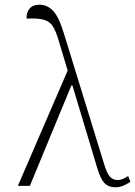

<svg xmlns="http://www.w3.org/2000/svg" viewBox="-20 -791 575 817"><path d="M56 0 268 -491 231 -614Q219 -656 205.5 -678Q192 -700 166.5 -707Q141 -714 93 -712Q92 -738 106 -754.5Q120 -771 148 -771Q181 -771 206 -745Q231 -719 254 -642L423 -93Q435 -53 448 -39Q461 -25 479 -25Q493 -25 504.5 -30.5Q516 -36 525 -42L535 -18Q522 -8 505 -1Q488 6 473 6Q442 6 425 -11.5Q408 -29 395 -72L288 -428H284L107 0Z"/></svg>

Font: Noto Serif SemiCondensed ExtraLight
Style: Regular
Weight: 200
Width: 4
Designer: Monotype Design Team
Foundry: Monotype Imaging Inc.
Version: Version 2.014